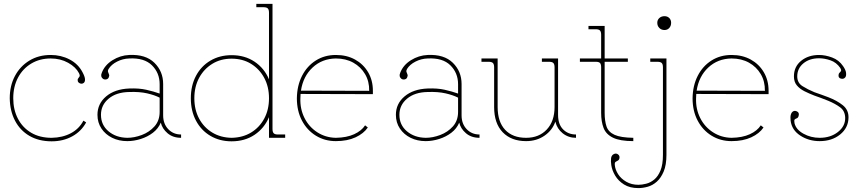

<svg xmlns="http://www.w3.org/2000/svg" viewBox="-20 -707 4425 985"><path d="M245 18Q179 18 131 -10Q83 -38 57 -88Q31 -138 30 -203Q30 -267 56.5 -317Q83 -367 130.5 -396Q178 -425 240 -425Q293 -425 337 -402Q381 -379 403 -337Q415 -315 416 -301.5Q417 -288 410 -282Q401 -275 391 -279Q381 -283 379 -291Q377 -300 381 -304.5Q385 -309 388 -314.5Q391 -320 385 -332Q369 -363 329.5 -385Q290 -407 240 -407Q184 -407 140.5 -381Q97 -355 72.5 -309Q48 -263 48 -203Q48 -144 72 -98Q96 -52 140 -26Q184 0 245 0Q301 -1 343.5 -23.5Q386 -46 408 -88L422 -79Q397 -33 350.5 -7.5Q304 18 245 18Z M633 17Q590 17 555.5 0Q521 -17 500.5 -47.5Q480 -78 480 -118Q480 -175 524.5 -212.5Q569 -250 643 -253Q693 -255 730.5 -246.5Q768 -238 799 -227V-275Q799 -333 759.5 -372Q720 -411 643 -407Q610 -406 580.5 -391Q551 -376 537 -353Q532 -344 534.5 -337.5Q537 -331 539.5 -324.5Q542 -318 537 -308Q533 -301 524 -299.5Q515 -298 508 -303Q494 -314 502 -333Q517 -373 557 -398Q597 -423 643 -425Q727 -429 772 -385Q817 -341 817 -276V-115Q817 -72 843 -44.5Q869 -17 909 -17V0Q867 0 839.5 -23.5Q812 -47 805 -78Q792 -47 764.5 -26Q737 -5 702 6Q667 17 633 17ZM633 0Q669 0 707.5 -14.5Q746 -29 772.5 -58.5Q799 -88 799 -133V-206Q774 -219 735 -228Q696 -237 643 -235Q577 -234 537.5 -201Q498 -168 498 -118Q498 -66 536.5 -33.5Q575 -1 633 0Z M1168 18Q1107 18 1059.5 -10Q1012 -38 985.5 -88Q959 -138 959 -203Q959 -268 985.5 -318Q1012 -368 1059.5 -396Q1107 -424 1168 -424Q1236 -424 1286 -390.5Q1336 -357 1360 -300V-642Q1360 -657 1354 -663.5Q1348 -670 1332 -670H1295V-687H1378V-45Q1378 -30 1384 -23.5Q1390 -17 1406 -17H1443V0H1360V-106Q1336 -49 1286 -15.5Q1236 18 1168 18ZM1168 0Q1225 -1 1268 -27Q1311 -53 1335.5 -98.5Q1360 -144 1360 -203Q1360 -262 1335.5 -307.5Q1311 -353 1268 -379.5Q1225 -406 1168 -406Q1112 -406 1069 -379.5Q1026 -353 1001.5 -307.5Q977 -262 977 -203Q977 -144 1001.5 -98.5Q1026 -53 1069 -27Q1112 -1 1168 0Z M1874 -241Q1875 -289 1853 -326.5Q1831 -364 1792.5 -385.5Q1754 -407 1703 -407Q1632 -406 1583.5 -360.5Q1535 -315 1524 -242ZM1703 17Q1646 17 1600.5 -11Q1555 -39 1529 -88.5Q1503 -138 1503 -203Q1504 -268 1529.5 -318Q1555 -368 1600 -396.5Q1645 -425 1703 -425Q1759 -425 1801.5 -401.5Q1844 -378 1868.5 -336.5Q1893 -295 1893 -241V-224L1522 -225L1521 -203Q1519 -148 1542 -102Q1565 -56 1607.5 -28.5Q1650 -1 1703 0Q1759 -1 1797 -18.5Q1835 -36 1853 -64L1867 -53Q1846 -22 1804 -2.5Q1762 17 1703 17Z M2164 17Q2121 17 2086.5 0Q2052 -17 2031.5 -47.5Q2011 -78 2011 -118Q2011 -175 2055.5 -212.5Q2100 -250 2174 -253Q2224 -255 2261.5 -246.5Q2299 -238 2330 -227V-275Q2330 -333 2290.5 -372Q2251 -411 2174 -407Q2141 -406 2111.5 -391Q2082 -376 2068 -353Q2063 -344 2065.5 -337.5Q2068 -331 2070.5 -324.5Q2073 -318 2068 -308Q2064 -301 2055 -299.5Q2046 -298 2039 -303Q2025 -314 2033 -333Q2048 -373 2088 -398Q2128 -423 2174 -425Q2258 -429 2303 -385Q2348 -341 2348 -276V-115Q2348 -72 2374 -44.5Q2400 -17 2440 -17V0Q2398 0 2370.5 -23.5Q2343 -47 2336 -78Q2323 -47 2295.5 -26Q2268 -5 2233 6Q2198 17 2164 17ZM2164 0Q2200 0 2238.5 -14.5Q2277 -29 2303.5 -58.5Q2330 -88 2330 -133V-206Q2305 -219 2266 -228Q2227 -237 2174 -235Q2108 -234 2068.5 -201Q2029 -168 2029 -118Q2029 -66 2067.5 -33.5Q2106 -1 2164 0Z M2679 17Q2603 17 2559 -28.5Q2515 -74 2515 -158V-362Q2515 -377 2509 -383.5Q2503 -390 2487 -390H2450V-407H2533V-158Q2533 -82 2571.5 -41Q2610 0 2679 0Q2745 0 2785 -42.5Q2825 -85 2825 -158V-362Q2825 -377 2819 -383.5Q2813 -390 2797 -390H2760V-407H2843V-118Q2843 -69 2869 -43Q2895 -17 2935 -17V0Q2896 0 2867 -23Q2838 -46 2829 -83Q2814 -39 2773.5 -11Q2733 17 2679 17Z M3229 17Q3161 17 3125 -0.5Q3089 -18 3076.5 -50.5Q3064 -83 3064 -128V-361Q3064 -378 3058 -384Q3052 -390 3037 -390H2955V-407H3064V-529Q3064 -544 3058 -550.5Q3052 -557 3036 -557H2999V-574H3082V-407H3201V-390H3082V-128Q3082 -87 3091.5 -58.5Q3101 -30 3132.5 -15.5Q3164 -1 3229 0Z M3389 -553Q3373 -553 3362.5 -563.5Q3352 -574 3352 -590Q3352 -605 3362.5 -614.5Q3373 -624 3389 -624Q3404 -624 3413.5 -614.5Q3423 -605 3423 -590Q3423 -574 3413.5 -563.5Q3404 -553 3389 -553ZM3255 258Q3211 258 3181.5 239.5Q3152 221 3136 194Q3120 167 3116 140Q3113 120 3115 104.5Q3117 89 3130 83Q3141 78 3150.5 85Q3160 92 3158 104Q3156 114 3149.5 117Q3143 120 3138 123.5Q3133 127 3134 139Q3136 163 3151 186.5Q3166 210 3193 225.5Q3220 241 3255 241Q3273 241 3295 235.5Q3317 230 3336.5 214Q3356 198 3368.5 167.5Q3381 137 3381 87V-362Q3381 -377 3375 -383.5Q3369 -390 3353 -390H3316V-407H3399V87Q3399 139 3385 172.5Q3371 206 3349.5 225Q3328 244 3303 251Q3278 258 3255 258Z M3904 -241Q3905 -289 3883 -326.5Q3861 -364 3822.5 -385.5Q3784 -407 3733 -407Q3662 -406 3613.5 -360.5Q3565 -315 3554 -242ZM3733 17Q3676 17 3630.5 -11Q3585 -39 3559 -88.5Q3533 -138 3533 -203Q3534 -268 3559.5 -318Q3585 -368 3630 -396.5Q3675 -425 3733 -425Q3789 -425 3831.5 -401.5Q3874 -378 3898.5 -336.5Q3923 -295 3923 -241V-224L3552 -225L3551 -203Q3549 -148 3572 -102Q3595 -56 3637.5 -28.5Q3680 -1 3733 0Q3789 -1 3827 -18.5Q3865 -36 3883 -64L3897 -53Q3876 -22 3834 -2.5Q3792 17 3733 17Z M4185 17Q4129 17 4085.5 -11.5Q4042 -40 4036 -88Q4034 -108 4037 -118.5Q4040 -129 4045 -133Q4055 -142 4068.5 -135.5Q4082 -129 4077 -112Q4074 -102 4067.5 -100Q4061 -98 4057 -94Q4053 -90 4056 -75Q4064 -42 4102 -21Q4140 0 4185 0Q4241 0 4279 -30Q4317 -60 4316 -103Q4315 -138 4290 -156.5Q4265 -175 4229 -190Q4213 -197 4193 -204Q4173 -211 4157 -217Q4131 -227 4107 -239Q4083 -251 4068 -269Q4053 -287 4053 -315Q4053 -365 4090 -395Q4127 -425 4182 -425Q4214 -425 4249 -412Q4284 -399 4305 -368Q4319 -348 4320.5 -333Q4322 -318 4317 -311Q4309 -300 4294.5 -303.5Q4280 -307 4282 -323Q4283 -331 4287.5 -334.5Q4292 -338 4294.5 -343Q4297 -348 4291 -358Q4271 -387 4240.5 -397.5Q4210 -408 4182 -408Q4133 -408 4101.5 -382Q4070 -356 4070 -315Q4070 -282 4097 -265Q4124 -248 4158 -234Q4174 -228 4193.5 -221.5Q4213 -215 4230 -208Q4274 -191 4304 -167Q4334 -143 4333 -103Q4332 -51 4290 -17Q4248 17 4185 17Z"/></svg>

Font: Grandiflora One
Style: Regular
Weight: 400
Designer: Haesung Cho
Foundry: JAMO
Version: Version 1.000; ttfautohint (v1.8.4.7-5d5b);gftools[0.9.28]